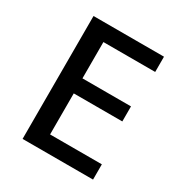

<svg xmlns="http://www.w3.org/2000/svg" viewBox="-140 -673 728 774"><g transform="rotate(30 223.5 -286.0)"><path d="M74 -572H402V-501H161V-332H387V-262H161V-71H402V0H74Z"/></g></svg>

Font: hingu115
Style: Book
Weight: 400
Designer: Jelle Bosma - Monotype Design Team
Foundry: Monotype Imaging Inc.
Version: Version 2.003